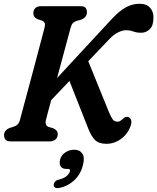

<svg xmlns="http://www.w3.org/2000/svg" viewBox="-20 -732 815 994"><path d="M217.5 -109.5Q211 -82.5 232.5 -74.5L255.5 -68Q279 -57.5 279 -38Q279 -20.5 267.5 -10.2Q256 0 236.5 0H36.5Q16 0 8.5 -9Q1 -18 1 -32Q1 -46 9.2 -55.5Q17.5 -65 29.5 -69.5L50.5 -76Q64 -80.5 72 -88.8Q80 -97 84 -113.5Q89 -132.5 99 -170Q109 -207.5 122 -255.5Q135 -303.5 148.8 -355Q162.5 -406.5 175 -453.8Q187.5 -501 197 -537.2Q206.5 -573.5 211 -590.5Q214.5 -605.5 211 -613.2Q207.5 -621 196.5 -625.5L173.5 -633Q152.5 -643.5 152.5 -663Q152.5 -680 162.8 -690Q173 -700 193.5 -700H396.5Q416.5 -700 423.2 -691.2Q430 -682.5 430 -669Q430 -654.5 422 -645Q414 -635.5 401.5 -630.5L376 -623.5Q363.5 -619.5 356.5 -611.5Q349.5 -603.5 345 -586Q340 -568 329.2 -527.5Q318.5 -487 304.2 -434.8Q290 -382.5 275.5 -328L558.5 -633.5Q600 -677.5 633.2 -695Q666.5 -712.5 703 -712.5Q738 -712.5 756.5 -692.2Q775 -672 774.5 -641.5Q774.5 -599 755.5 -580.8Q736.5 -562.5 711.5 -562.5Q687 -562.5 670.2 -569Q653.5 -575.5 631.5 -575.5Q614 -575.5 591.2 -564.2Q568.5 -553 546.5 -530L437 -415L545 -149Q554 -128 562.8 -115Q571.5 -102 588 -102Q596.5 -102 603 -106.2Q609.5 -110.5 616.5 -117Q631 -131 644.5 -126Q654 -123 658.5 -111.2Q663 -99.5 656 -79Q641 -38 606.5 -12.8Q572 12.5 530.5 12.5Q492.5 12.5 473 -6.2Q453.5 -25 438 -63.5L339.5 -313L245 -213.5Q235.5 -178.5 228.2 -151.2Q221 -124 217.5 -109.5ZM323.5 142.5Q302 142.5 293.8 128.8Q285.5 115 291.5 93Q297.5 70.5 318.5 56.8Q339.5 43 364 43Q392.5 43 406.2 63Q420 83 409 124Q396.5 172 363.8 202Q331 232 289.5 240.5Q271.5 244 264.5 238.8Q257.5 233.5 258 224Q258.5 215.5 264.8 208.2Q271 201 284.5 198Q312 191 325.2 179Q338.5 167 342 155Q345 142.5 331.5 142.5Z"/></svg>

Font: Fraunces 144pt S100 SemiBold
Style: Italic
Weight: 600
Italic angle: -16°
Version: Version 1.000; ttfautohint (v1.8.3)